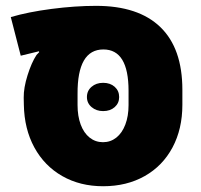

<svg xmlns="http://www.w3.org/2000/svg" viewBox="-20 -628 690 660"><path d="M17.1 0ZM62 -267.6 61.5 -292Q61 -325.7 74.7 -369.4Q88.4 -413.1 105.5 -439Q107.4 -441.4 114.7 -448.7L113.8 -451.7Q98.1 -448.2 51.3 -436.5L17.1 -569.3Q76.7 -586.9 157.5 -597.4Q238.3 -607.9 310.5 -607.9Q455.6 -607.9 531.2 -534.9Q606.9 -461.9 606.9 -319.3V-267.6Q606.9 -184.6 573 -121.1Q539.1 -57.6 477.3 -22.7Q415.5 12.2 334.5 12.2Q255.4 12.2 194.1 -22.7Q132.8 -57.6 98.1 -121.1Q63.5 -184.6 62 -267.6ZM421.9 -266.6V-315.9Q421.9 -458 335.4 -458Q290.5 -458 268.3 -419.7Q246.1 -381.3 246.6 -305.2V-266.6Q246.6 -229 257.3 -200Q268.1 -170.9 288.1 -155Q308.1 -139.2 334 -139.2Q359.9 -139.2 379.9 -155Q399.9 -170.9 410.9 -200Q421.9 -229 421.9 -266.6ZM278.8 -294.4Q278.8 -315.9 294.7 -329.6Q310.5 -343.3 334.5 -343.3Q358.9 -343.3 374.3 -329.6Q389.6 -315.9 389.6 -294.4Q389.6 -273.4 374.3 -259.8Q358.9 -246.1 334.5 -246.1Q311 -246.1 294.9 -259.8Q278.8 -273.4 278.8 -294.4Z"/></svg>

Font: Heebo Black
Style: Regular
Weight: 900
Designer: Oded Ezer
Foundry: Meir Sadan
Version: Version 2.001; ttfautohint (v1.5.14-ce02) -l 8 -r 50 -G 200 